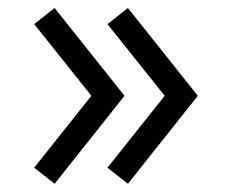

<svg xmlns="http://www.w3.org/2000/svg" viewBox="-20 -509 592 478"><path d="M116 -51.5 290 -270.5 116 -489 65 -449 207.5 -270.5 65 -91.5ZM247.5 -91.5 298.5 -51.5 472.5 -270.5 298.5 -489 247.5 -449 390 -270.5Z"/></svg>

Font: Eudonet Medium
Style: Regular
Weight: 500
Designer: Mikhail Sharanda
Foundry: Mikhail Sharanda
Version: Version 4.503;Glyphs 3.1.2 (3151)